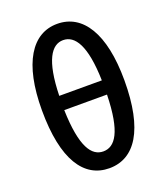

<svg xmlns="http://www.w3.org/2000/svg" viewBox="-149 -913 894 1030"><g transform="rotate(-20 298.5 -398.0)"><path d="M298 14C443 14 534 -118 534 -402C534 -671 443 -810 298 -810C154 -810 63 -671 63 -402C63 -118 154 14 298 14ZM298 -82C232 -82 182 -149 176 -362H420C415 -149 365 -82 298 -82ZM177 -443C182 -645 232 -717 298 -717C365 -717 415 -645 420 -443Z"/></g></svg>

Font: Noto Sans TC Medium
Style: Regular
Weight: 500
Designer: Ryoko NISHIZUKA 西塚涼子 (kana, bopomofo & ideographs); Paul D. Hunt (Latin, Greek & Cyrillic); Sandoll Communications 산돌커뮤니
Foundry: Adobe
Version: Version 2.004;hotconv 1.0.118;makeotfexe 2.5.65603